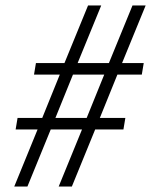

<svg xmlns="http://www.w3.org/2000/svg" viewBox="-20 -680 583 700"><path d="M32 0 117 -208H37L44 -250H134L198 -408H104L111 -450H215L301 -660H349L263 -450H377L463 -660H511L425 -450H504L497 -408H408L344 -250H437L430 -208H327L242 0H194L279 -208H165L80 0ZM182 -250H296L360 -408H246Z"/></svg>

Font: Spectral SemiBold
Style: Italic
Weight: 600
Italic angle: -10°
Designer: Jean-Baptiste Levee
Foundry: Production Type
Version: Version 2.001